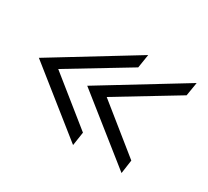

<svg xmlns="http://www.w3.org/2000/svg" viewBox="-106 -689 900 831"><g transform="rotate(30 343.5 -273.0)"><path d="M420.9 -522.9 410.2 -455.1 113.8 -275.9 344.2 -90.8 334 -22.9 17.1 -275.9ZM663.1 -522.9 651.9 -455.1 356 -275.9 585.9 -90.8 576.2 -22.9 258.8 -275.9Z"/></g></svg>

Font: Stilu Light
Style: Italic
Weight: 300
Italic angle: -10°
Designer: Genilson Lima Santos
Foundry: Genilson Lima Santos
Version: Version 1.200;PS 001.200;hotconv 1.0.88;makeotf.lib2.5.64775